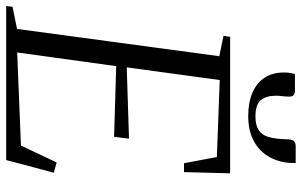

<svg xmlns="http://www.w3.org/2000/svg" viewBox="-212 -798 1000 637"><g transform="rotate(90 288.5 -480.0)"><path d="M-9.5 0 -7 -21 66.5 -36 157 -707 89.5 -721 92.5 -743H545.5L541.5 -590H512L491.5 -699L236 -708.5L194 -400L430.5 -407.5L424.5 -358L190 -365L144.5 -36.5L453.5 -49L509.5 -167.5L543.5 -158L501.5 0ZM269.5 -958Q281 -958 286 -953.8Q291 -949.5 291 -938.5Q291 -927 289.5 -915.8Q288 -904.5 288 -895Q288 -862.5 302.8 -844.8Q317.5 -827 357 -827Q385.5 -827 402 -837.5Q418.5 -848 425 -870.5Q431.5 -893 432.5 -928Q432.5 -947 438 -953.8Q443.5 -960.5 454.5 -960.5H511Q511 -957 511.2 -952.5Q511.5 -948 511 -940.5Q507.5 -898.5 488 -867.5Q468.5 -836.5 435 -819.8Q401.5 -803 355.5 -803Q310.5 -803 278 -817Q245.5 -831 228.2 -857.5Q211 -884 211 -922Q211 -934 212.5 -942Q214 -950 216 -958Z"/></g></svg>

Font: Merriweather 120pt Light
Style: Italic
Weight: 300
Italic angle: -7.8°
Version: Version 2.101